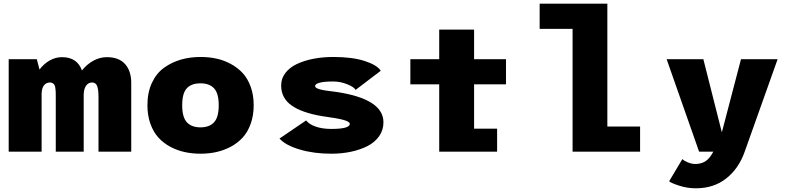

<svg xmlns="http://www.w3.org/2000/svg" viewBox="-20 -820 4300 1038"><path d="M27 0V-500H179L193.5 -444Q217 -475 248.5 -493Q280 -511 315 -511Q397.5 -511 423 -439Q449 -472 484.2 -491.5Q519.5 -511 558 -511Q622.5 -511 656 -473.8Q689.5 -436.5 689.5 -372V0H512.5V-296Q512.5 -335.5 505.2 -354.8Q498 -374 477.5 -374Q458 -374 446 -357.5Q434 -341 433 -314H432.5V0H281.5V-297Q281.5 -314.5 281.2 -323.5Q281 -332.5 279.2 -344.2Q277.5 -356 274.2 -361.2Q271 -366.5 265 -370.2Q259 -374 250 -374Q230.5 -374 218.5 -359.5Q206.5 -345 205.5 -319L205 -318.5V0Z M777 -251Q777 -320 801.2 -372Q825.5 -424 867 -453.8Q908.5 -483.5 958 -497.8Q1007.5 -512 1064 -512Q1108.5 -512 1148.8 -503.5Q1189 -495 1226.5 -475Q1264 -455 1291.5 -425.5Q1319 -396 1335.2 -351.2Q1351.5 -306.5 1351.5 -251Q1351.5 -195.5 1335.2 -150.5Q1319 -105.5 1291.5 -75.8Q1264 -46 1226.5 -26.2Q1189 -6.5 1148.8 2.2Q1108.5 11 1064 11Q1019.5 11 979 2.2Q938.5 -6.5 901.2 -26.2Q864 -46 836.8 -75.8Q809.5 -105.5 793.2 -150.5Q777 -195.5 777 -251ZM1064 -131.5Q1112 -131.5 1137.2 -158.8Q1162.5 -186 1162.5 -251Q1162.5 -315.5 1137.2 -342.5Q1112 -369.5 1064 -369.5Q1015 -369.5 990 -342.8Q965 -316 965 -251Q965 -186.5 990.2 -159Q1015.5 -131.5 1064 -131.5Z M1771 11Q1676.5 11 1600 -11.8Q1523.5 -34.5 1491 -71L1635 -169Q1651 -148 1686.8 -135.5Q1722.5 -123 1771.5 -123Q1871 -123 1871 -150.5Q1871 -162 1838.8 -171.2Q1806.5 -180.5 1722 -192Q1613 -210 1556.5 -249.8Q1500 -289.5 1500 -358Q1500 -396 1523.2 -426Q1546.5 -456 1586.2 -474.5Q1626 -493 1675.8 -502.5Q1725.5 -512 1782 -512Q1885 -512 1951.8 -490.2Q2018.5 -468.5 2038.5 -437.5L1902.5 -334Q1894.5 -349.5 1857.2 -364.5Q1820 -379.5 1780.5 -379.5Q1732.5 -379.5 1708 -372.8Q1683.5 -366 1683.5 -355Q1683.5 -344 1709.2 -337Q1735 -330 1798.5 -323Q2053 -285 2053 -159Q2053 -117 2029.8 -83.8Q2006.5 -50.5 1966.5 -30.2Q1926.5 -10 1876.8 0.5Q1827 11 1771 11Z M2198.5 -364V-500H2354.5V-660H2543V-500H2715.5V-364H2543V-124.5H2667.5V0H2354.5V-364Z M3263.5 -136H3440.5V0H3075.5V-664H2897.5V-800H3263.5Z M3782.5 -500 3882.5 -104.5 3986 -500H4184L4006 0Q3974 91 3906.5 144.5Q3839 198 3741.5 198Q3696 198 3652.5 184Q3609 170 3597.5 160L3669 40Q3677 48.5 3697.8 57.5Q3718.5 66.5 3739.5 66.5Q3769 66.5 3792.2 52.8Q3815.5 39 3836.5 0H3759.5L3584 -500Z"/></svg>

Font: League Mono ExtraBold
Style: Regular
Weight: 800
Width: 6
Designer: Tyler Finck
Foundry: The League of Moveable Type / Tyler Finck
Version: Version 2.210